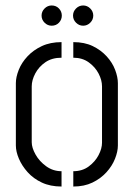

<svg xmlns="http://www.w3.org/2000/svg" viewBox="-20 -681 487 702"><path d="M284 -587Q269 -587 258 -598Q247 -609 247 -624Q247 -639 258 -650Q269 -661 284 -661Q299 -661 310 -650Q321 -639 321 -624Q321 -609 310 -598Q299 -587 284 -587ZM169 -587Q154 -587 143 -598Q132 -609 132 -624Q132 -639 143 -650Q154 -661 169 -661Q185 -661 195.5 -650Q206 -639 206 -624Q206 -609 195.5 -598Q185 -587 169 -587ZM205 1Q164 1 133 -13.5Q102 -28 81 -51.5Q60 -75 49 -101Q38 -127 38 -149V-377Q38 -399 48.5 -425.5Q59 -452 80.5 -475Q102 -498 133 -512.5Q164 -527 205 -527V-470Q170 -470 146 -453.5Q122 -437 109 -412.5Q96 -388 96 -365V-161Q96 -141 110 -116Q124 -91 149 -73Q174 -55 205 -55ZM248 1V-55Q281 -55 304.5 -72.5Q328 -90 340.5 -114Q353 -138 353 -159V-365Q353 -388 340.5 -412Q328 -436 304.5 -453Q281 -470 248 -470V-527Q289 -527 319 -512.5Q349 -498 370 -475Q391 -452 401 -425.5Q411 -399 411 -377V-149Q411 -127 400.5 -100.5Q390 -74 369 -51Q348 -28 318 -13.5Q288 1 248 1Z"/></svg>

Font: Stick No Bills ExtraLight Light
Style: Regular
Weight: 300
Version: Version 2.000